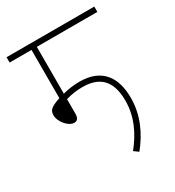

<svg xmlns="http://www.w3.org/2000/svg" viewBox="-156 -715 740 813"><g transform="rotate(-30 214.5 -308.0)"><path d="M133 -596H429V-622H0V-596H107V-360C57 -344 49 -331 49 -309C49 -279 81 -238 110 -238C124 -238 133 -246 133 -270V-340C159 -348 186 -352 215 -352C317 -352 344 -288 344 -211C344 -133 311 -67 265 -10L287 6C337 -56 370 -128 370 -210C370 -309 326 -378 215 -378C188 -378 157 -374 133 -367Z"/></g></svg>

Font: Noto Sans Devanagari Condensed Thin
Style: Regular
Weight: 100
Width: 3
Designer: Jelle Bosma - Monotype Design Team
Foundry: Monotype Imaging Inc.
Version: Version 2.004